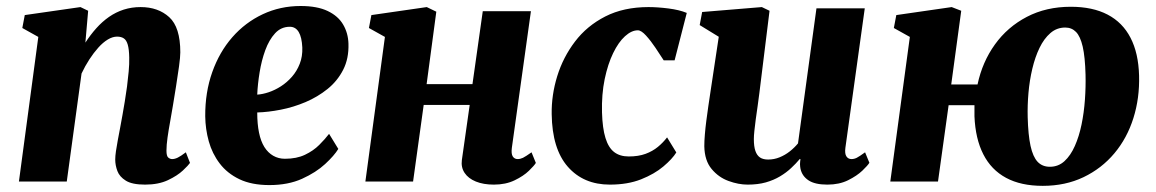

<svg xmlns="http://www.w3.org/2000/svg" viewBox="-20 -590 3756 624"><path d="M257.5 -451.5Q274 -477 293 -498.2Q312 -519.5 334.2 -535Q356.5 -550.5 382.2 -558.8Q408 -567 437 -567Q494 -567 530 -534.2Q566 -501.5 566 -420Q566 -405 561.8 -374Q557.5 -343 552 -308.5Q546.5 -274 542 -247Q538 -222 533 -195Q528 -168 524.5 -143.2Q521 -118.5 521 -100.5Q521 -82.5 527 -77.8Q533 -73 539.5 -73Q548 -73 557.8 -77.8Q567.5 -82.5 584 -95L597.5 -60.5Q592.5 -53 574.5 -36Q556.5 -19 525.8 -4.5Q495 10 451.5 10Q409.5 10 389 -2.8Q368.5 -15.5 361.5 -34.2Q354.5 -53 354.5 -71.5Q354.5 -82.5 356.8 -98.5Q359 -114.5 362.8 -134.2Q366.5 -154 370.5 -175Q374.5 -196 378 -216Q381.5 -236 385.5 -259.8Q389.5 -283.5 392.8 -308.5Q396 -333.5 398.2 -357.5Q400.5 -381.5 400 -403Q399.5 -430 395.2 -444.8Q391 -459.5 382.5 -465.2Q374 -471 360.5 -471Q346 -471 330.2 -461.5Q314.5 -452 299.5 -435.2Q284.5 -418.5 270.5 -397Q256.5 -375.5 245 -351L197 0H41.5L104.5 -470L52.5 -499L60.5 -541L241.5 -567L266.5 -555Z M1079.5 -106Q1066.5 -84.5 1036.8 -57Q1007 -29.5 961.8 -9Q916.5 11.5 855.5 11.5Q798 11.5 758.2 -7.5Q718.5 -26.5 694 -58.8Q669.5 -91 658.5 -130.8Q647.5 -170.5 647 -212Q646.5 -290 669.8 -355.5Q693 -421 735 -469Q777 -517 834 -543.8Q891 -570.5 957 -570.5Q1011 -570.5 1045 -554.2Q1079 -538 1095.2 -510.2Q1111.5 -482.5 1112.5 -448Q1114 -399.5 1095.2 -363Q1076.5 -326.5 1044.5 -300.8Q1012.5 -275 973 -258.2Q933.5 -241.5 892.5 -233.5Q851.5 -225.5 816 -224.5Q816 -187 821.8 -159Q827.5 -131 839.2 -112.2Q851 -93.5 868 -83.8Q885 -74 906 -74Q944 -74 971.2 -87Q998.5 -100 1017.5 -119Q1036.5 -138 1049.5 -155ZM922 -503Q893.5 -503 874 -481.8Q854.5 -460.5 842.2 -427Q830 -393.5 823.8 -355.2Q817.5 -317 816 -282.5Q833 -283.5 853.2 -290.2Q873.5 -297 893 -309.5Q912.5 -322 928.8 -340.5Q945 -359 954.2 -382.8Q963.5 -406.5 962.5 -435.5Q961 -469 950.8 -486Q940.5 -503 922 -503Z M1643.5 -109.5Q1641 -90 1646.5 -81.5Q1652 -73 1662.5 -73Q1671 -73 1679.8 -77.2Q1688.5 -81.5 1707.5 -95L1721.5 -60.5Q1716.5 -52 1699 -35Q1681.5 -18 1652.5 -4Q1623.5 10 1585 10Q1551 10 1526.5 0Q1502 -10 1490 -28Q1478 -46 1481 -69.5L1506.5 -249H1357L1322.5 0H1167.5L1231 -470L1179 -499L1187 -541L1367 -567L1398 -552L1366.5 -316.5H1515.5L1549 -553.5H1705.5Z M1962 10Q1876.5 10 1825.5 -48Q1774.5 -106 1773 -219Q1772 -281 1791 -342.5Q1810 -404 1848.8 -455Q1887.5 -506 1947.2 -536.5Q2007 -567 2087.5 -567Q2117 -567 2152.5 -562.5Q2188 -558 2212 -548L2172.5 -394H2137Q2125.5 -412 2110.2 -434.8Q2095 -457.5 2079.5 -474.5Q2064 -491.5 2053 -491.5Q2032.5 -491.5 2011.2 -472.2Q1990 -453 1972.8 -417.5Q1955.5 -382 1945.2 -332.8Q1935 -283.5 1936.5 -224.5Q1938 -173 1947.8 -141.5Q1957.5 -110 1976 -95.8Q1994.5 -81.5 2023.5 -81.5Q2055 -81.5 2078 -90Q2101 -98.5 2118 -112.5Q2135 -126.5 2148 -143.5L2178 -94.5Q2165 -73.5 2136 -49Q2107 -24.5 2063.5 -7.2Q2020 10 1962 10Z M2410 10Q2380 10 2347.8 -1.8Q2315.5 -13.5 2292.8 -40.8Q2270 -68 2269 -114.5Q2269 -132 2270.8 -153Q2272.5 -174 2275.5 -197.2Q2278.5 -220.5 2282 -244.5Q2285.5 -268.5 2289 -291.5L2316 -470.5L2254 -508.5L2262 -551L2456 -567L2481 -555L2448 -288Q2445.5 -266.5 2442.2 -244.5Q2439 -222.5 2436.2 -202.2Q2433.5 -182 2431.8 -165.5Q2430 -149 2430 -138Q2430 -114 2435 -99.5Q2440 -85 2450 -78.2Q2460 -71.5 2476.5 -71.5Q2496 -71.5 2513.8 -78.8Q2531.5 -86 2546.8 -98Q2562 -110 2573.5 -124L2633.5 -563H2790.5L2727.5 -109.5Q2725 -90.5 2730.8 -81.8Q2736.5 -73 2747.5 -73Q2756 -73 2764.5 -77.2Q2773 -81.5 2791.5 -95L2805.5 -61Q2800.5 -52.5 2782.8 -35.5Q2765 -18.5 2736.2 -4.2Q2707.5 10 2669 10Q2628.5 10 2607.5 -4Q2586.5 -18 2581.5 -42Q2581 -45 2580.5 -48.8Q2580 -52.5 2580 -56.5Q2580 -60.5 2580.5 -64.8Q2581 -69 2581.5 -72.5L2579.5 -73.5Q2567 -58.5 2551.2 -43.8Q2535.5 -29 2515 -16.8Q2494.5 -4.5 2468.8 2.8Q2443 10 2410 10Z M3071.5 -315.5H3157Q3172.5 -388.5 3213.5 -445.5Q3254.5 -502.5 3317.2 -535.2Q3380 -568 3460 -568Q3531 -568 3579.8 -542.5Q3628.5 -517 3654.2 -467.2Q3680 -417.5 3682 -344.5Q3684 -271 3663.5 -206Q3643 -141 3601.8 -91.8Q3560.5 -42.5 3501.5 -14.2Q3442.5 14 3369 14Q3298 14 3249.8 -12Q3201.5 -38 3175.8 -88.5Q3150 -139 3147 -212Q3147 -221 3147 -230Q3147 -239 3147 -248H3063L3028.5 0H2873.5L2937 -470L2885 -499L2893 -541L3073 -567L3104 -555ZM3442 -500.5Q3414.5 -500.5 3393.8 -482.5Q3373 -464.5 3358.5 -434.5Q3344 -404.5 3335 -366.5Q3326 -328.5 3322.5 -288Q3319 -247.5 3320 -209Q3321.5 -151.5 3329.2 -116Q3337 -80.5 3352.2 -64.2Q3367.5 -48 3392 -48Q3419.5 -48 3439.5 -66.2Q3459.5 -84.5 3473.2 -115.5Q3487 -146.5 3495 -185.2Q3503 -224 3506 -266Q3509 -308 3508 -347.5Q3506.5 -405 3498.8 -438.5Q3491 -472 3477 -486.2Q3463 -500.5 3442 -500.5Z"/></svg>

Font: Merriweather 20pt Black
Style: Italic
Weight: 900
Italic angle: -7.8°
Version: Version 2.101